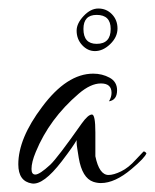

<svg xmlns="http://www.w3.org/2000/svg" viewBox="-20 -427 364 451"><path d="M55 4Q23 -1 23 -41Q23 -102 79 -176Q137 -254 199 -254Q220 -254 237.5 -244.5Q255 -235 255 -215Q255 -192 236 -189Q242 -199 242 -209Q242 -231 217 -231Q193 -231 165 -207Q96 -148 64 -70Q54 -46 54 -30Q54 -17 63 -17Q73 -17 98 -40Q115 -56 172 -137Q187 -158 196 -158Q204 -158 204 -116V-60Q213 -16 235 -16Q247 -16 264.5 -24.5Q282 -33 299 -52L317 -71Q320 -72 324 -67Q320 -56 289 -30Q250 3 217 3Q208 3 199 0Q173 -9 165 -56Q163 -69 161.5 -78Q160 -87 160 -93Q160 -96 160 -98Q154 -86 125 -48Q82 8 55 4ZM203 -307Q186 -307 173 -321Q160 -335 160 -355Q160 -372 176.5 -389.5Q193 -407 211 -407Q230 -407 243 -393.5Q256 -380 256 -360Q256 -340 239 -323.5Q222 -307 203 -307ZM207 -324Q240 -324 240 -359Q240 -392 207 -392Q176 -392 176 -359Q176 -324 207 -324Z"/></svg>

Font: Lovers Quarrel
Style: Regular
Weight: 400
Designer: Robert E. Leuschke
Foundry: Robert E. Leuschke
Version: Version 1.010; ttfautohint (v1.8.3)